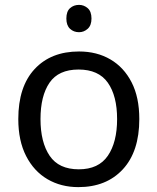

<svg xmlns="http://www.w3.org/2000/svg" viewBox="-20 -757 645 787"><path d="M551 -269Q551 -136 483.5 -63Q416 10 301 10Q230 10 174.5 -22.5Q119 -55 87 -117.5Q55 -180 55 -269Q55 -402 122 -474Q189 -546 304 -546Q377 -546 432.5 -513.5Q488 -481 519.5 -419.5Q551 -358 551 -269ZM146 -269Q146 -174 183.5 -118.5Q221 -63 303 -63Q384 -63 422 -118.5Q460 -174 460 -269Q460 -364 422 -418Q384 -472 302 -472Q220 -472 183 -418Q146 -364 146 -269ZM304 -737Q324 -737 339.5 -723.5Q355 -710 355 -681Q355 -653 339.5 -639Q324 -625 304 -625Q282 -625 267 -639Q252 -653 252 -681Q252 -710 267 -723.5Q282 -737 304 -737Z"/></svg>

Font: Noto Sans Historical
Style: Regular
Weight: 400
Designer: Monotype Design Team
Foundry: Monotype Imaging Inc.
Version: Version 2.013; ttfautohint (v1.8.4.7-5d5b)